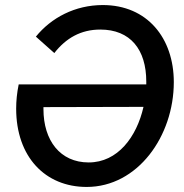

<svg xmlns="http://www.w3.org/2000/svg" viewBox="-20 -730 729 760"><path d="M559 -396H54C47 -362 44 -330 44 -300C44 -109 159 10 323 10C525 10 668 -191 668 -405C668 -579 563 -710 387 -710C277 -710 183 -660 122 -585L195 -520C241 -579 300 -613 377 -613C496 -613 559 -534 559 -407ZM152 -298V-306L548 -307C521 -188 446 -87 331 -87C218 -87 152 -174 152 -298Z"/></svg>

Font: Fixel Text 20240404 Medium
Style: Italic
Weight: 500
Width: 4
Italic angle: -10°
Designer: AlfaBravo + MacPaw
Foundry: Kyrylo Tkachov, Marchela Mozhyna, Serhii Makarenko, Maria Weinstein, Zakhar Kryvoshyya
Version: Version 1.211;Glyphs 3.2 (3225)